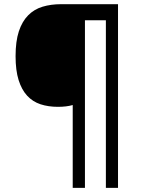

<svg xmlns="http://www.w3.org/2000/svg" viewBox="-20 -780 695 927"><path d="M549.8 127H491.2V-682.1H390.1V127H331.1V-272.9Q301.3 -264.2 259.8 -264.2Q213.4 -264.2 175.5 -276.6Q137.7 -289.1 111.1 -317.9Q84.5 -346.7 69.8 -393.6Q55.2 -440.4 55.2 -508.8Q55.2 -580.6 71 -628.7Q86.9 -676.8 116 -706.1Q145 -735.4 185.5 -747.6Q226.1 -759.8 274.9 -759.8H549.8Z"/></svg>

Font: Puppies Kittens
Style: Regular
Weight: 400
Foundry: Ascender Corporation and Peter Mawhorter
Version: Version 0.1